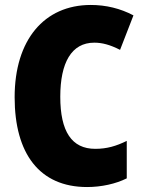

<svg xmlns="http://www.w3.org/2000/svg" viewBox="-20 -744 584 774"><path d="M331 10C389 10 447 -3 491 -25V-176C448 -155 411 -144 364 -144C269 -144 223 -214 223 -354C223 -491 268 -572 360 -572C391 -572 423 -564 464 -543L518 -682C465 -710 407 -724 346 -724C158 -724 39 -583 39 -352C39 -125 139 10 331 10Z"/></svg>

Font: Noto Sans Condensed Black
Style: Regular
Weight: 900
Width: 3
Designer: Monotype Design Team
Foundry: Monotype Imaging Inc.
Version: Version 2.013